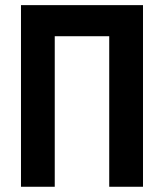

<svg xmlns="http://www.w3.org/2000/svg" viewBox="-20 -713 626 733"><path d="M397 0V-693.4H525.9V0ZM60.1 0V-693.4H189V0ZM80.6 -574.7V-693.4H499.5V-574.7Z"/></svg>

Font: Cascadia Mono
Style: Regular
Weight: 400
Monospace: yes
Designer: Aaron Bell
Foundry: Saja Typeworks
Version: Version 2102.003